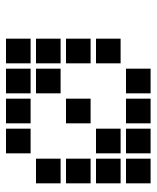

<svg xmlns="http://www.w3.org/2000/svg" viewBox="39 -570 522 640"><g transform="rotate(-90 300.0 -250.0)"><path d="M110 -491Q109 -491 109 -491Q109 -491 109 -490V-410Q109 -409 109 -409Q109 -409 110 -409H190Q191 -409 191 -409Q191 -409 191 -410V-490Q191 -491 191 -491Q191 -491 190 -491ZM210 -491Q209 -491 209 -491Q209 -491 209 -490V-410Q209 -409 209 -409Q209 -409 210 -409H290Q291 -409 291 -409Q291 -409 291 -410V-490Q291 -491 291 -491Q291 -491 290 -491ZM310 -491Q309 -491 309 -491Q309 -491 309 -490V-410Q309 -409 309 -409Q309 -409 310 -409H390Q391 -409 391 -409Q391 -409 391 -410V-490Q391 -491 391 -491Q391 -491 390 -491ZM410 -491Q409 -491 409 -491Q409 -491 409 -490V-410Q409 -409 409 -409Q409 -409 410 -409H490Q491 -409 491 -409Q491 -409 491 -410V-490Q491 -491 491 -491Q491 -491 490 -491ZM10 -391Q9 -391 9 -391Q9 -391 9 -390V-310Q9 -309 9 -309Q9 -309 10 -309H90Q91 -309 91 -309Q91 -309 91 -310V-390Q91 -391 91 -391Q91 -391 90 -391ZM310 -391Q309 -391 309 -391Q309 -391 309 -390V-310Q309 -309 309 -309Q309 -309 310 -309H390Q391 -309 391 -309Q391 -309 391 -310V-390Q391 -391 391 -391Q391 -391 390 -391ZM410 -391Q409 -391 409 -391Q409 -391 409 -390V-310Q409 -309 409 -309Q409 -309 410 -309H490Q491 -309 491 -309Q491 -309 491 -310V-390Q491 -391 491 -391Q491 -391 490 -391ZM10 -291Q9 -291 9 -291Q9 -291 9 -290V-210Q9 -209 9 -209Q9 -209 10 -209H90Q91 -209 91 -209Q91 -209 91 -210V-290Q91 -291 91 -291Q91 -291 90 -291ZM210 -291Q209 -291 209 -291Q209 -291 209 -290V-210Q209 -209 209 -209Q209 -209 210 -209H290Q291 -209 291 -209Q291 -209 291 -210V-290Q291 -291 291 -291Q291 -291 290 -291ZM410 -291Q409 -291 409 -291Q409 -291 409 -290V-210Q409 -209 409 -209Q409 -209 410 -209H490Q491 -209 491 -209Q491 -209 491 -210V-290Q491 -291 491 -291Q491 -291 490 -291ZM10 -191Q9 -191 9 -191Q9 -191 9 -190V-110Q9 -109 9 -109Q9 -109 10 -109H90Q91 -109 91 -109Q91 -109 91 -110V-190Q91 -191 91 -191Q91 -191 90 -191ZM110 -191Q109 -191 109 -191Q109 -191 109 -190V-110Q109 -109 109 -109Q109 -109 110 -109H190Q191 -109 191 -109Q191 -109 191 -110V-190Q191 -191 191 -191Q191 -191 190 -191ZM410 -191Q409 -191 409 -191Q409 -191 409 -190V-110Q409 -109 409 -109Q409 -109 410 -109H490Q491 -109 491 -109Q491 -109 491 -110V-190Q491 -191 491 -191Q491 -191 490 -191ZM10 -91Q9 -91 9 -91Q9 -91 9 -90V-10Q9 -9 9 -9Q9 -9 10 -9H90Q91 -9 91 -9Q91 -9 91 -10V-90Q91 -91 91 -91Q91 -91 90 -91ZM110 -91Q109 -91 109 -91Q109 -91 109 -90V-10Q109 -9 109 -9Q109 -9 110 -9H190Q191 -9 191 -9Q191 -9 191 -10V-90Q191 -91 191 -91Q191 -91 190 -91ZM210 -91Q209 -91 209 -91Q209 -91 209 -90V-10Q209 -9 209 -9Q209 -9 210 -9H290Q291 -9 291 -9Q291 -9 291 -10V-90Q291 -91 291 -91Q291 -91 290 -91ZM310 -91Q309 -91 309 -91Q309 -91 309 -90V-10Q309 -9 309 -9Q309 -9 310 -9H390Q391 -9 391 -9Q391 -9 391 -10V-90Q391 -91 391 -91Q391 -91 390 -91Z"/></g></svg>

Font: Doto ExtraBold
Style: Regular
Weight: 800
Monospace: yes
Version: Version 1.000